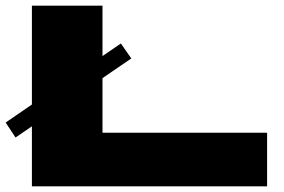

<svg xmlns="http://www.w3.org/2000/svg" viewBox="-43 -660 1006 680"><path d="M320 -640V-190H903V0H70V-640ZM385 -506 422 -453 12 -173 -23 -226Z"/></svg>

Font: Syne ExtraBold
Style: Regular
Weight: 800
Designer: Lucas Descroix
Foundry: Bonjour Monde
Version: Version 2.200; ttfautohint (v1.8.4)